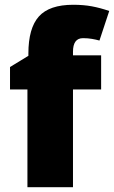

<svg xmlns="http://www.w3.org/2000/svg" viewBox="-20 -785 478 805"><path d="M404 -410H286V0H95V-410H22V-504L99 -551V-560Q99 -667 143 -716Q187 -765 287 -765Q330 -765 365 -758.5Q400 -752 438 -739L397 -615Q383 -619 365.5 -622Q348 -625 328 -625Q286 -625 286 -568V-553H404Z"/></svg>

Font: Noto Sans Gujarati UI Black
Style: Regular
Weight: 900
Designer: Jelle Bosma - Monotype Design Team, Universal Thirst
Foundry: Monotype Imaging Inc.
Version: Version 2.106; ttfautohint (v1.8.4.7-5d5b)